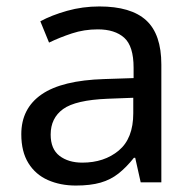

<svg xmlns="http://www.w3.org/2000/svg" viewBox="-20 -565 601 595"><path d="M288 -545Q386 -545 433 -502Q480 -459 480 -365V0H416L399 -76H395Q372 -47 347.5 -27.5Q323 -8 291.5 1Q260 10 215 10Q167 10 128.5 -7Q90 -24 68 -59.5Q46 -95 46 -149Q46 -229 109 -272.5Q172 -316 303 -320L394 -323V-355Q394 -422 365 -448Q336 -474 283 -474Q241 -474 203 -461.5Q165 -449 132 -433L105 -499Q140 -518 188 -531.5Q236 -545 288 -545ZM314 -259Q214 -255 175.5 -227Q137 -199 137 -148Q137 -103 164.5 -82Q192 -61 235 -61Q303 -61 348 -98.5Q393 -136 393 -214V-262Z"/></svg>

Font: lguzrati15
Style: Book
Weight: 400
Designer: Jelle Bosma - Monotype Design Team, Universal Thirst
Foundry: Monotype Imaging Inc.
Version: Version 2.106